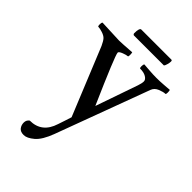

<svg xmlns="http://www.w3.org/2000/svg" viewBox="-227 -612 916 916"><g transform="rotate(45 231.0 -154.5)"><path d="M148.4 -495.1Q148.4 -531.2 160.2 -531.2H363.3Q368.2 -531.2 368.2 -522.9Q368.2 -514.6 364.7 -502.4Q361.3 -490.2 357.4 -486.3H154.3Q148.4 -489.3 148.4 -495.1ZM206.1 -423.8Q208 -418 208 -406.7Q208 -395.5 204.1 -395.5Q196.3 -395.5 178.2 -388.7Q160.2 -381.8 158.2 -375V-373Q158.2 -355.5 262.7 -118.2L336.9 -332Q343.8 -352.5 343.8 -364.7Q343.8 -377 328.6 -386.2Q313.5 -395.5 288.1 -395.5Q284.2 -395.5 284.2 -407.7Q284.2 -419.9 288.1 -423.8L326.2 -420.9Q351.6 -418.9 374 -418.9Q396.5 -418.9 421.9 -420.9L460 -423.8Q461.9 -418 461.9 -406.7Q461.9 -395.5 458 -395.5Q445.3 -395.5 423.3 -386.7Q401.4 -377.9 394.5 -358.4L219.7 113.3Q197.3 173.8 168.9 197.8Q140.6 221.7 118.7 221.7Q96.7 221.7 86.9 209Q77.1 196.3 77.1 179.2Q77.1 162.1 90.8 152.3Q171.9 152.3 198.2 68.4L210 33.2Q216.8 12.7 220.7 0L81.1 -341.8Q70.3 -365.2 61.5 -374.5Q52.7 -383.8 34.7 -389.6Q16.6 -395.5 5.9 -395.5Q2 -395.5 2 -407.7Q2 -419.9 5.9 -423.8Q106.4 -418.9 122.1 -418.9Q137.7 -418.9 206.1 -423.8Z"/></g></svg>

Font: CrimsonText-Roman
Style: Roman
Weight: 400
Version: Version 0.13